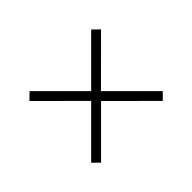

<svg xmlns="http://www.w3.org/2000/svg" viewBox="-109 -984 1218 1218"><g transform="rotate(45 500.0 -374.5)"><path d="M821.3 -98.6 777.3 -53.7 500 -331.1 223.6 -53.7 179.7 -98.6 456.1 -375 179.7 -651.4 223.6 -696.3 500 -418.9 777.3 -696.3 821.3 -652.3 544.9 -375Z"/></g></svg>

Font: Gen Shin Gothic Monospace Normal
Style: Regular
Weight: 350
Designer: [Source Han Sans]
Ryoko NISHIZUKA  (kana & ideographs); Paul D. Hunt (Latin, Greek & Cyrillic); Wenlong ZHANG  (bopomofo
Version: Version 1.002.20150607